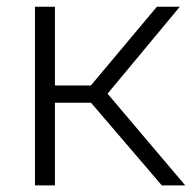

<svg xmlns="http://www.w3.org/2000/svg" viewBox="-20 -562 582 582"><path d="M86 0V-541.5H146.5V-303H255.5L455.5 -541.5H525L306 -278L541.5 0H470.5L256 -250.5H146.5V0Z"/></svg>

Font: Encode Sans SmExp Lt
Style: Regular
Weight: 300
Width: 6
Designer: Multiple Designers
Foundry: Impallari Type
Version: Version 3.002; ttfautohint (v1.8.3) -l 8 -r 50 -G 200 -x 14 